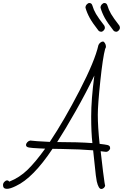

<svg xmlns="http://www.w3.org/2000/svg" viewBox="-98 -1253 820 1276"><path d="M634 -269Q634 -260 624.5 -251.5Q615 -243 605 -244L571 -248Q575 -207 587 -111.5Q599 -16 601 -21Q600 -11 592 -4Q584 3 575 3Q557 3 545 -48Q539 -77 532 -151Q523 -238 521 -254Q439 -261 311 -263L251 -264Q122 -70 8 -17Q-30 2 -52 2Q-78 2 -78 -23Q-78 -35 -69 -44.5Q-60 -54 -51 -54Q-42 -54 -36 -46Q32 -73 85 -124.5Q138 -176 202 -265L162 -267Q115 -269 95 -272.5Q75 -276 75 -289Q75 -299 83.5 -308Q92 -317 103 -319Q128 -315 233 -310Q329 -454 431 -651.5Q533 -849 556 -953Q560 -963 569 -970Q578 -977 586 -977Q593 -977 599.5 -966Q606 -955 606 -944Q606 -934 601 -929Q585 -870 568.5 -713Q552 -556 552 -490Q552 -411 564 -297Q571 -296 595.5 -293Q620 -290 627 -284.5Q634 -279 634 -269ZM529 -751Q475 -638 404 -513Q333 -388 282 -309Q419 -309 516 -302Q508 -371 508 -479Q508 -592 529 -751ZM601 -24V-21ZM657 -1049Q617 -1100 598.5 -1133.5Q580 -1167 570 -1202Q570 -1214 578.5 -1223.5Q587 -1233 596 -1233Q611 -1233 616 -1216Q624 -1188 640 -1160.5Q656 -1133 695 -1083Q699 -1075 699 -1069Q699 -1059 691 -1050.5Q683 -1042 674 -1042Q664 -1042 657 -1049ZM557 -1049Q517 -1100 498.5 -1133.5Q480 -1167 470 -1202Q470 -1214 478.5 -1223.5Q487 -1233 496 -1233Q511 -1233 516 -1216Q524 -1188 540 -1160.5Q556 -1133 595 -1083Q599 -1075 599 -1069Q599 -1059 591 -1050.5Q583 -1042 574 -1042Q564 -1042 557 -1049Z"/></svg>

Font: Bad Script
Style: Regular
Weight: 400
Italic angle: -10°
Designer: Roman Shchyukin (Gaslight Type Foundry), Cyreal (Charset Expansion)
Foundry: Gaslight
Version: Version 2.000